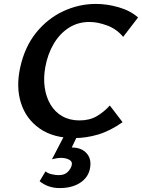

<svg xmlns="http://www.w3.org/2000/svg" viewBox="-20 -691 724 979"><path d="M360 13Q252 13 182.5 -35.5Q113 -84 87 -165.5Q61 -247 83 -347Q106 -452 164 -524Q222 -596 302 -633.5Q382 -671 469 -671Q526 -671 585 -654Q644 -637 684 -602L608 -503Q575 -543 526.5 -561Q478 -579 436 -579Q377 -579 330.5 -549Q284 -519 253.5 -467Q223 -415 211 -349Q201 -294 208 -245Q215 -196 237.5 -158Q260 -120 297.5 -98.5Q335 -77 385 -77Q436 -77 472.5 -98Q509 -119 540 -153L605 -68Q541 -23 480 -5Q419 13 360 13ZM308 0H375L331 92L286 74Q297 66 312 63.5Q327 61 345 61Q396 61 422.5 91.5Q449 122 438 172Q428 216 387 242Q346 268 284 268Q253 268 227 258.5Q201 249 182 233L212 183Q224 193 243.5 197.5Q263 202 280 202Q309 202 325.5 185.5Q342 169 346 150Q350 133 333 123.5Q316 114 290 114Q279 114 268.5 116Q258 118 245 121Z"/></svg>

Font: Ysabeau Office
Style: Bold Italic
Weight: 700
Italic angle: -12°
Designer: Christian Thalmann (Catharsis Fonts)
Version: Version 2.001;gftools[0.9.30]; featfreeze: tnum,lnum,ss02